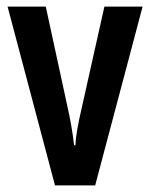

<svg xmlns="http://www.w3.org/2000/svg" viewBox="-20 -563 456 583"><path d="M147 0H269L413 -543H297L227 -230C217 -187 210 -149 209 -122H205C200 -165 193 -204 184 -243L119 -543H3Z"/></svg>

Font: Noto Sans Myanmar UI ExtraCondensed SemiBold
Style: Regular
Weight: 600
Width: 2
Designer: Monotype Design Team
Foundry: Monotype Imaging Inc.
Version: Version 2.103